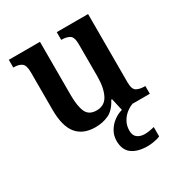

<svg xmlns="http://www.w3.org/2000/svg" viewBox="-180 -664 970 1030"><g transform="rotate(-30 305.0 -149.0)"><path d="M246 10Q170 10 131 -37.5Q92 -85 92 -187V-419Q92 -462 75 -475Q58 -488 26 -488H23V-536H216V-204Q216 -137 232.5 -101Q249 -65 296 -65Q346 -65 368 -108Q390 -151 390 -222V-420Q390 -466 370.5 -477Q351 -488 323 -488H320V-536H514V-113Q514 -69 533.5 -58.5Q553 -48 581 -48H587V0H414L397 -76H392Q365 -24 328 -7Q291 10 246 10ZM439 238Q376 238 341 212Q306 186 306 130Q306 98 321.5 71Q337 44 362 25.5Q387 7 414 0H480Q460 7 440 22.5Q420 38 406.5 62Q393 86 393 117Q393 147 411 160.5Q429 174 457 174Q482 174 516 165V223Q501 230 477.5 234Q454 238 439 238Z"/></g></svg>

Font: Noto Serif Bengali SemiCondensed SemiBold
Style: Regular
Weight: 600
Width: 4
Designer: Juan Bruce, Universal Thirst, Indian Type Foundry and the Monotype Design Team.
Foundry: Monotype Imaging Inc.
Version: Version 2.003; ttfautohint (v1.8.4.7-5d5b)